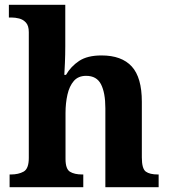

<svg xmlns="http://www.w3.org/2000/svg" viewBox="-20 -780 707 800"><path d="M20 0V-53H25Q57 -53 78.5 -65Q100 -77 100 -122V-646Q100 -673 88 -686Q76 -699 59.5 -703Q43 -707 29 -707H17V-760H252V-588Q252 -552 250.5 -518Q249 -484 248 -468H255Q275 -503 309.5 -526Q344 -549 403 -549Q487 -549 529 -503Q571 -457 571 -356V-124Q571 -77 587.5 -65Q604 -53 638 -53H641V0H419V-329Q419 -393 401 -428.5Q383 -464 339 -464Q306 -464 287.5 -442.5Q269 -421 261 -385.5Q253 -350 253 -309V-118Q253 -76 271.5 -64.5Q290 -53 323 -53H327V0Z"/></svg>

Font: Noto Serif Ethiopic
Style: Bold
Weight: 700
Designer: Monotype Design Team
Foundry: Monotype Imaging Inc.
Version: Version 2.102; ttfautohint (v1.8.4.7-5d5b)